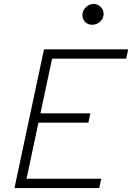

<svg xmlns="http://www.w3.org/2000/svg" viewBox="-20 -949 667 969"><path d="M53 0 202 -700H627L617 -653H243L184 -377H436L426 -330H174L114 -47H491L481 0ZM445 -824Q424 -824 410 -838Q396 -852 396 -874Q396 -895 413 -912Q430 -929 453 -929Q473 -929 488 -914Q503 -899 503 -879Q503 -857 486 -840.5Q469 -824 445 -824Z"/></svg>

Font: Red Hat Mono
Style: Italic
Weight: 300
Italic angle: -12°
Monospace: yes
Designer: Pentagram, MCKL
Foundry: Pentagram, MCKL
Version: Version 1.023